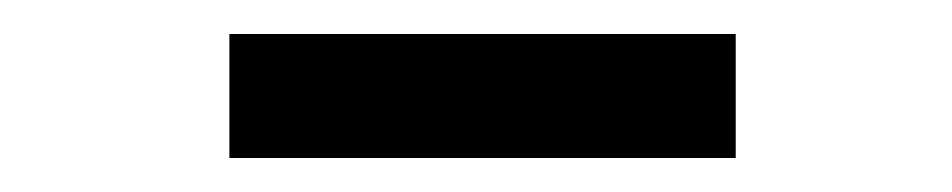

<svg xmlns="http://www.w3.org/2000/svg" viewBox="-20 -709 560 113"><path d="M413 -689V-616H115V-689Z"/></svg>

Font: Rosa Sans Medium
Style: Regular
Weight: 500
Designer: Pentagram / MCKL
Foundry: Pentagram / MCKL
Version: Version 1.005;September 16, 2019;FontCreator 11.5.0.2425 64-